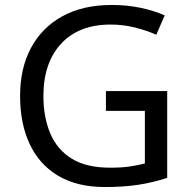

<svg xmlns="http://www.w3.org/2000/svg" viewBox="-20 -744 768 774"><path d="M407 -377H654V-27Q596 -8 537 1Q478 10 403 10Q292 10 216 -34.5Q140 -79 100.5 -161.5Q61 -244 61 -357Q61 -469 105 -551Q149 -633 231.5 -678.5Q314 -724 431 -724Q491 -724 544.5 -713Q598 -702 644 -682L610 -604Q572 -621 524.5 -633Q477 -645 426 -645Q298 -645 226.5 -568Q155 -491 155 -357Q155 -272 182.5 -206.5Q210 -141 269 -104.5Q328 -68 424 -68Q471 -68 504 -73Q537 -78 564 -85V-297H407Z"/></svg>

Font: Noto Sans Carian
Style: Regular
Weight: 400
Designer: Monotype Design Team
Foundry: Monotype Imaging Inc.
Version: Version 2.002; ttfautohint (v1.8.4.7-5d5b)